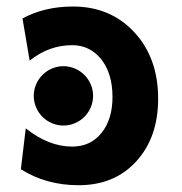

<svg xmlns="http://www.w3.org/2000/svg" viewBox="-20 -542 544 575"><path d="M169.9 -166Q152.3 -166 136 -172.9Q119.6 -179.7 107.2 -192.1Q94.7 -204.6 87.9 -220.9Q81.1 -237.3 81.1 -254.9Q81.1 -272.5 87.9 -288.8Q94.7 -305.2 107.2 -317.6Q119.6 -330.1 136 -336.9Q152.3 -343.8 169.9 -343.8Q187.5 -343.8 203.9 -336.9Q220.2 -330.1 232.7 -317.6Q245.1 -305.2 252 -288.8Q258.8 -272.5 258.8 -254.9Q258.8 -237.3 252 -220.9Q245.1 -204.6 232.7 -192.1Q220.2 -179.7 203.9 -172.9Q187.5 -166 169.9 -166ZM215.3 12.7Q118.2 12.7 42.5 -35.2L57.1 -157.7Q125.5 -103 196.3 -103Q251 -103 283.9 -143.8Q316.9 -184.6 316.9 -251.5Q316.9 -322.8 282.2 -365.7Q248.5 -406.7 196.3 -406.7Q126.5 -406.7 68.8 -360.4L47.4 -486.8Q113.3 -522.5 198.7 -522.5Q310.5 -522.5 382.1 -445.6Q453.6 -368.7 453.6 -246.1Q453.6 -130.9 388.4 -59.1Q323.2 12.7 215.3 12.7Z"/></svg>

Font: Cadman
Style: Bold
Weight: 700
Designer: Paul James MIller
Foundry: High-Logic / Made with FontCreator
Version: Version 2.114;March 28, 2021;FontCreator 13.0.0.2683 64-bit